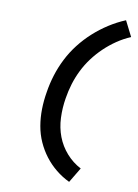

<svg xmlns="http://www.w3.org/2000/svg" viewBox="-106 -909 816 1138"><g transform="rotate(10 302.5 -340.0)"><path d="M392 161Q348 140 310.5 109.5Q273 79 244 41Q215 3 195 -41.5Q175 -86 166.5 -135.5Q158 -185 159 -236.5Q160 -288 169 -340Q177 -392 193 -443.5Q209 -495 234 -544.5Q259 -594 293.5 -638.5Q328 -683 370 -721Q412 -759 459.5 -789.5Q507 -820 558 -841L605 -748Q562 -730 523 -703.5Q484 -677 450 -644.5Q416 -612 388 -574.5Q360 -537 339.5 -495.5Q319 -454 306 -411Q293 -368 286 -324Q276 -264 278.5 -204.5Q281 -145 301 -92.5Q321 -40 358.5 2.5Q396 45 446 71Z"/></g></svg>

Font: Iosevka SS04 Extended
Style: Bold Italic
Weight: 700
Width: 7
Italic angle: -9°
Monospace: yes
Designer: Belleve Invis
Foundry: Belleve Invis
Version: Version 19.0.0; ttfautohint (v1.8.4)